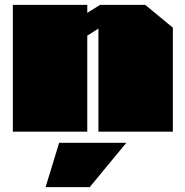

<svg xmlns="http://www.w3.org/2000/svg" viewBox="-20 -543 764 792"><path d="M33 0V-523H340V-490L393 -523H579L693 -429V0H386V-425L340 -396V0ZM168 229 224 46H501L350 229Z"/></svg>

Font: Tomorrow Black
Style: Regular
Weight: 900
Designer: Tony de Marco, Monica Rizzolli
Foundry: Just in Type
Version: Version 2.002